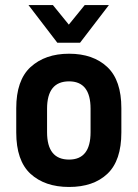

<svg xmlns="http://www.w3.org/2000/svg" viewBox="-20 -741 550 767"><path d="M101.6 -46.9Q44.9 -99.6 44.9 -211.9V-308.6Q44.9 -419.9 101.6 -472.7Q160.2 -526.4 255.9 -526.4Q352.5 -526.4 409.2 -472.7Q464.8 -419.9 464.8 -308.6V-211.9Q464.8 -99.6 409.2 -46.9Q353.5 5.9 255.9 5.9Q159.2 5.9 101.6 -46.9ZM341.8 -212.9V-306.6Q341.8 -416 255.9 -416Q168 -416 168 -306.6V-212.9Q168 -103.5 255.9 -103.5Q341.8 -103.5 341.8 -212.9ZM93.8 -720.7H191.4L254.9 -642.6L318.4 -720.7H415L299.8 -570.3H209Z"/></svg>

Font: DINish
Style: Bold
Weight: 700
Designer: Bert Driehuis
Foundry: Playbeing
Version: Version 3.008; git-95204e4c-release